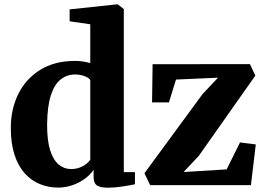

<svg xmlns="http://www.w3.org/2000/svg" viewBox="-20 -839 1200 870"><path d="M243 11Q199.5 11 160.8 -4.8Q122 -20.5 92.2 -53.5Q62.5 -86.5 45.8 -137.5Q29 -188.5 29 -259.5Q29 -344 62.8 -412.8Q96.5 -481.5 161.8 -522.2Q227 -563 320 -563Q339.5 -563 357.2 -560.2Q375 -557.5 389 -553V-729L295.5 -742.5V-796.5L506.5 -819H514L541 -798V-59H591.5V-4Q570.5 0.5 535.2 6Q500 11.5 468 11.5Q437 11.5 420.5 2Q404 -7.5 404 -41V-69.5Q389 -47 364 -28.8Q339 -10.5 308 0.2Q277 11 243 11ZM301.5 -73Q322.5 -73 339.8 -79.2Q357 -85.5 369.2 -95Q381.5 -104.5 389 -114.5V-476.5Q382 -487 362.5 -494.2Q343 -501.5 319.5 -501.5Q284 -501.5 255.5 -479.5Q227 -457.5 210.8 -408.2Q194.5 -359 193.5 -277Q193 -203.5 207.2 -158.5Q221.5 -113.5 246.2 -93.2Q271 -73 301.5 -73ZM968 -487 777.5 -478.5 745.5 -375H669L671.5 -548L1112.5 -548.5L1137 -496.5L881 -133L812 -59.5L1007 -71.5L1067.5 -193.5L1139 -184.5L1117 0H660.5L634.5 -54L898 -413Z"/></svg>

Font: Merriweather 36pt ExtraBold
Style: Regular
Weight: 800
Designer: Eben Sorkin
Foundry: Eben Sorkin
Version: Version 2.100